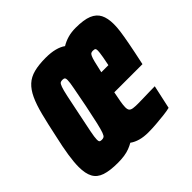

<svg xmlns="http://www.w3.org/2000/svg" viewBox="-136 -658 805 805"><g transform="rotate(-45 266.5 -255.0)"><path d="M134 8Q87 8 58.5 -1.5Q30 -11 17.5 -34Q5 -57 5 -96Q5 -124 11 -163.5Q17 -203 29 -255Q42 -317 53.5 -362Q65 -407 79 -437Q93 -467 112.5 -485Q132 -503 161 -510.5Q190 -518 231 -518Q262 -518 285 -512Q308 -506 323 -495Q341 -506 362 -512Q383 -518 409 -518Q457 -518 483.5 -507Q510 -496 521.5 -473.5Q533 -451 533 -415Q533 -396 530 -374Q527 -352 520 -314.5Q513 -277 499 -212H332Q326 -182 323 -164.5Q320 -147 320 -135Q320 -122 325 -116.5Q330 -111 341 -109.5Q352 -108 368 -108Q379 -108 398.5 -108.5Q418 -109 438 -109.5Q458 -110 470 -110L447 -5Q431 -1 408.5 1.5Q386 4 361.5 6Q337 8 314 8Q287 8 266 2Q245 -4 230 -15Q218 -8 203.5 -2.5Q189 3 171.5 5.5Q154 8 134 8ZM154 -108Q162 -108 167 -111Q172 -114 177 -127.5Q182 -141 189 -171Q196 -201 207 -255Q218 -313 224 -343.5Q230 -374 230 -387Q230 -395 228 -398Q226 -401 223 -402Q220 -403 215 -403Q207 -403 202.5 -400Q198 -397 193 -383.5Q188 -370 181.5 -339.5Q175 -309 164 -255Q152 -197 146 -167Q140 -137 140 -124Q140 -116 141.5 -113Q143 -110 146.5 -109Q150 -108 154 -108ZM353 -310H395Q400 -334 402.5 -348.5Q405 -363 406 -371.5Q407 -380 407 -384Q407 -391 405.5 -394Q404 -397 400.5 -398Q397 -399 392 -399Q386 -399 381.5 -397Q377 -395 373 -386.5Q369 -378 364.5 -360Q360 -342 353 -310Z"/></g></svg>

Font: Saira ExtraCondensed Black
Style: Italic
Weight: 900
Width: 2
Italic angle: -12°
Designer: Hector Gatti with collaboration of the Omnibus-Type team
Foundry: Omnibus-Type
Version: Version 1.101